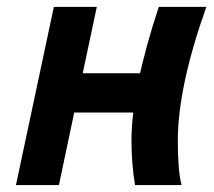

<svg xmlns="http://www.w3.org/2000/svg" viewBox="-20 -532 616 552"><path d="M149.4 0H25.9L134.8 -512.2H258.3L217.8 -321.3H387.2L363.3 -208.5H193.4ZM436.5 -512.2H573.2Q491.2 -281.2 491.2 -127.4Q491.2 -40.5 502 0H368.2Q358.4 -58.1 357.9 -126Q357.9 -274.9 436.5 -512.2Z"/></svg>

Font: Cadman
Style: Bold Italic
Weight: 700
Italic angle: -12°
Designer: Paul James MIller
Foundry: High-Logic / Made with FontCreator
Version: Version 2.114;March 28, 2021;FontCreator 13.0.0.2683 64-bit